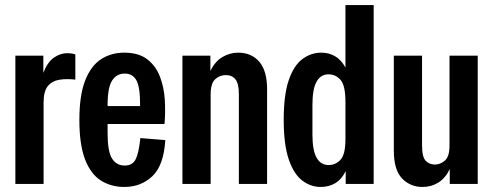

<svg xmlns="http://www.w3.org/2000/svg" viewBox="-20 -730 1956 762"><path d="M41 0V-509H152V-441Q168 -483 193.5 -501Q219 -519 247 -519Q254 -519 262 -518Q270 -517 279 -514V-414Q244 -418 215.5 -413.5Q187 -409 170 -388.5Q153 -368 153 -323V0Z M473 12Q421 12 380.5 -13.5Q340 -39 317.5 -97.5Q295 -156 295 -254Q295 -352 318 -410.5Q341 -469 381 -495Q421 -521 473 -521Q530 -521 564 -495Q598 -469 614.5 -426.5Q631 -384 634 -334.5Q637 -285 633 -238H407V-202Q407 -129 424.5 -101Q442 -73 475 -73Q506 -73 518.5 -98Q531 -123 537 -182L636 -174Q630 -74 585 -31Q540 12 473 12ZM407 -312V-309H536V-315Q536 -386 521 -412Q506 -438 475 -438Q443 -438 425 -410.5Q407 -383 407 -312Z M704 0V-509H815V-448Q833 -486 862.5 -503.5Q892 -521 925 -521Q978 -521 1009 -485Q1040 -449 1040 -376V0H928V-357Q928 -398 914.5 -415Q901 -432 876 -432Q852 -432 834 -415.5Q816 -399 816 -355V0Z M1253 12Q1213 12 1179.5 -13.5Q1146 -39 1126 -97.5Q1106 -156 1106 -254Q1106 -354 1126 -412Q1146 -470 1180 -495.5Q1214 -521 1255 -521Q1285 -521 1309.5 -507Q1334 -493 1351 -462V-710H1463V0H1352V-51Q1336 -18 1310.5 -3Q1285 12 1253 12ZM1220 -195Q1220 -133 1236.5 -104Q1253 -75 1284 -75Q1312 -75 1331.5 -96Q1351 -117 1351 -178V-325Q1351 -391 1331.5 -413Q1312 -435 1284 -435Q1253 -435 1236.5 -406Q1220 -377 1220 -314Z M1657 12Q1608 12 1575.5 -22Q1543 -56 1543 -132V-509H1655V-152Q1655 -108 1669 -92.5Q1683 -77 1706 -77Q1728 -77 1746 -93Q1764 -109 1764 -152V-509H1876V0H1765V-59Q1747 -22 1719 -5Q1691 12 1657 12Z"/></svg>

Font: Special Gothic Condensed One
Style: Regular
Weight: 400
Designer: Alistair McCready
Foundry: Monolith
Version: Version 1.010; ttfautohint (v1.8.4.7-5d5b)